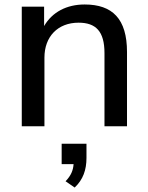

<svg xmlns="http://www.w3.org/2000/svg" viewBox="-20 -569 668 865"><path d="M180.2 0V-309.6C180.2 -403.8 240.2 -466.8 334 -466.8C411.6 -466.8 450.7 -428.2 450.7 -329.6V0H552.2V-334.5C552.2 -484.4 486.3 -548.8 361.3 -548.8C280.3 -548.8 215.3 -514.6 178.7 -451.7V-539.1H78.1V0ZM316.4 275.9C354.5 240.2 369.6 195.8 369.6 142.6V78.6H257.8V170.4H311.5C309.6 198.7 299.8 222.2 275.4 247.6Z"/></svg>

Font: Winston
Style: Regular
Weight: 400
Designer: Vernon Adams, Kim Jin-seong, David Berlow, Cristiano Sobral
Foundry: The Winston Project Authors
Version: Version 3.004